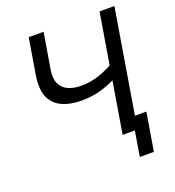

<svg xmlns="http://www.w3.org/2000/svg" viewBox="-155 -849 1025 1127"><g transform="rotate(-20 357.5 -286.0)"><path d="M319.8 -271.5Q246.1 -271.5 195.3 -295.4Q144.5 -319.3 123 -370.6Q101.6 -421.9 115.2 -503.9L152.3 -727.5H245.1L208 -504.4Q199.2 -451.7 214.6 -418.5Q230 -385.3 264.2 -369.6Q298.3 -354 345.7 -354Q407.2 -354 464.4 -374.5Q521.5 -395 572.8 -428.2L557.6 -337.4Q506.8 -308.6 448.2 -290Q389.6 -271.5 319.8 -271.5ZM474.1 0 594.7 -727.5H687.5L566.9 0ZM524.4 156.2 550.3 0H513.7L526.9 -81.1H651.9L612.3 156.2Z"/></g></svg>

Font: Inter
Style: Italic
Weight: 400
Italic angle: -9.3988°
Designer: Rasmus Andersson
Foundry: rsms
Version: Version 4.001;git-66647c0bb